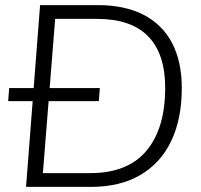

<svg xmlns="http://www.w3.org/2000/svg" viewBox="-20 -732 788 752"><path d="M12 -336 16 -387H371L367 -336ZM82 0 137 -712H362Q469 -712 542.5 -674Q616 -636 654 -563.5Q692 -491 692 -387Q692 -266 650.5 -179.5Q609 -93 529.5 -46.5Q450 0 335 0ZM148 -54H334Q480 -54 553.5 -141.5Q627 -229 627 -388Q627 -521 560.5 -589.5Q494 -658 360 -658H196Z"/></svg>

Font: Muli Light
Style: Italic
Weight: 300
Italic angle: -4.541°
Designer: Vernon Adams
Foundry: Vernon Adams
Version: Version 2.100; ttfautohint (v1.8.1.43-b0c9)